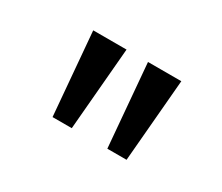

<svg xmlns="http://www.w3.org/2000/svg" viewBox="-60 -859 600 519"><g transform="rotate(30 240.5 -600.0)"><path d="M132 -471H192L214 -729H110ZM303 -471H363L385 -729H281Z"/></g></svg>

Font: Noto Sans Devanagari UI SemiCondensed
Style: Regular
Weight: 400
Width: 4
Designer: Jelle Bosma - Monotype Design Team
Foundry: Monotype Imaging Inc.
Version: Version 2.004